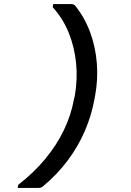

<svg xmlns="http://www.w3.org/2000/svg" viewBox="-20 -776 640 937"><path d="M190 133Q185 138 179.5 139.5Q174 141 167 141Q152 141 135 141Q118 141 100.5 141Q83 141 66 141L69 126Q145 67 200.5 0Q256 -67 291.5 -140.5Q327 -214 341 -292L345 -308Q359 -389 351.5 -466.5Q344 -544 316 -614.5Q288 -685 237 -741L240 -756Q257 -756 271 -756Q285 -756 298.5 -756Q312 -756 328 -756Q334 -756 339 -754Q344 -752 347 -748Q393 -691 419.5 -619.5Q446 -548 452.5 -468.5Q459 -389 444 -308L441 -292Q427 -214 394.5 -138Q362 -62 310.5 7Q259 76 190 133Z"/></svg>

Font: Rec Mono Linear
Style: Italic
Weight: 400
Italic angle: -10°
Monospace: yes
Version: Version 1.085; ttfautohint (v1.8.4.7-5d5b)